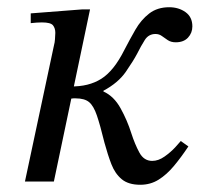

<svg xmlns="http://www.w3.org/2000/svg" viewBox="-20 -502 552 531"><path d="M368 9Q335 9 316.5 -6.5Q298 -22 288 -48Q278 -74 269 -107Q257 -156 248 -182.5Q239 -209 226.5 -219.5Q214 -230 189 -230Q186 -230 183.5 -230Q181 -230 174 -229Q167 -228 149 -225L175 -263Q225 -262 260 -284Q295 -306 324 -364Q339 -393 354.5 -420Q370 -447 392.5 -464.5Q415 -482 448 -482Q474 -482 493 -468.5Q512 -455 512 -429Q512 -411 500 -398Q488 -385 466 -385Q453 -385 444 -391Q435 -397 427.5 -402.5Q420 -408 410 -408Q391 -408 380.5 -391.5Q370 -375 359 -353Q349 -334 328 -303.5Q307 -273 266 -251V-249Q295 -236 313.5 -202.5Q332 -169 343 -134Q353 -103 365.5 -80Q378 -57 401 -57Q418 -57 435 -69Q452 -81 464.5 -94.5Q477 -108 480 -112L501 -97Q481 -67 461 -43Q441 -19 418.5 -5Q396 9 368 9ZM129 0H49L130 -380Q131 -382 132 -393Q133 -404 133 -411Q133 -424 126.5 -432Q120 -440 96 -440Q89 -440 81.5 -439.5Q74 -439 65 -438V-465L207 -476H229Z"/></svg>

Font: STIX Two Text
Style: Italic
Weight: 400
Italic angle: -12°
Designer: Ross Mills, John Hudson & Paul Hanslow, Tiro Typeworks Ltd; with prior portions MicroPress Inc. and Coen Hoffman, Elsevi
Foundry: Tiro Typeworks Ltd
Version: Version 2.13 b171